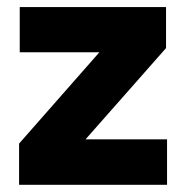

<svg xmlns="http://www.w3.org/2000/svg" viewBox="-20 -511 515 531"><path d="M442 -125.6V0H32.8V-113.9L254.8 -366.4H34.6V-491.4H439.2V-378L216.5 -125.6Z"/></svg>

Font: Anek Gujarati Medium
Style: Regular
Weight: 500
Designer: Mrunmayee Ghaisas (Gujarati), Yesha Goshar (Latin)
Foundry: Ek Type
Version: Version 1.003